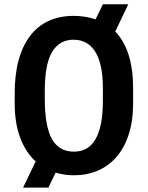

<svg xmlns="http://www.w3.org/2000/svg" viewBox="-20 -794 679 881"><path d="M590.8 -321.3Q590.8 -239.7 570.8 -177.7Q550.8 -115.7 514.6 -74Q478.5 -32.2 428.5 -11Q378.4 10.3 318.8 10.3Q295.9 10.3 275.4 7.1Q254.9 3.9 235.4 -2L202.1 66.9H85.9L143.6 -53.2Q98.1 -94.7 72.8 -161.4Q47.4 -228 47.4 -321.3V-365.2Q47.4 -452.1 65.7 -518.6Q84 -585 118.7 -630.1Q153.3 -675.3 203.6 -698.2Q253.9 -721.2 317.9 -721.2Q345.7 -721.2 370.8 -717Q396 -712.9 418.5 -705.1L452.1 -774.4H568.8L508.8 -649.4Q550.3 -606.4 570.6 -540.8Q590.8 -475.1 590.8 -388.7ZM452.1 -389.6Q452.1 -446.8 442.9 -488.8Q433.6 -530.8 416 -558.1Q398.4 -585.4 373.5 -598.6Q348.6 -611.8 317.9 -611.8Q252.4 -611.8 219 -555.4Q185.5 -499 185.5 -377.4V-340.8Q185.5 -215.3 218 -156.7Q250.5 -98.1 318.8 -98.1Q351.1 -98.1 376 -111.8Q400.9 -125.5 417.7 -154.3Q434.6 -183.1 443.4 -227.5Q452.1 -272 452.1 -333.5Z"/></svg>

Font: Ufes Sans
Style: Bold
Weight: 700
Designer: Ricardo Esteves & Filipe Motta
Foundry: ProDesignUfes - Ricardo Esteves, Filipe Motta (This is a derivative work, based on Roboto family, by Christian Robertson
Version: Version 2.0